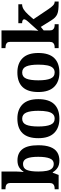

<svg xmlns="http://www.w3.org/2000/svg" viewBox="852 -1652 810 2554"><g transform="rotate(-90 1257.0 -375.0)"><path d="M397.6 10Q339.3 10 302.4 -14.5Q265.5 -39 243.2 -78H236L207 0H16.8V-53H23.6Q43.2 -53 60.5 -58Q77.9 -63 88.9 -78.1Q99.9 -93.2 99.9 -123.3V-640.1Q99.9 -669 89.5 -683.2Q79.2 -697.4 61.4 -702.2Q43.7 -707 22.5 -707H16.8V-760H252.5V-589.3Q252.5 -571.8 251.7 -548.4Q250.9 -525.1 249.3 -503.5Q247.7 -481.9 245.6 -468H251.3Q272.6 -503 308.6 -525.4Q344.6 -547.7 401.5 -547.7Q498.8 -547.7 550.4 -481.1Q601.9 -414.5 601.9 -270.2Q601.9 -173.8 578.4 -111.5Q554.9 -49.2 509.4 -19.6Q463.9 10 397.6 10ZM355.2 -65Q405.1 -65 426.6 -118.2Q448.1 -171.4 448.1 -271.2Q448.1 -372.9 426.2 -423.4Q404.4 -473.9 354.2 -473.9Q294.8 -473.9 273.6 -423.7Q252.5 -373.5 252.5 -270.3Q252.5 -204.4 261.5 -158.6Q270.5 -112.7 293 -88.9Q315.4 -65 355.2 -65Z M953.9 10Q833.8 10 764.8 -59.6Q695.9 -129.2 695.9 -270.2Q695.9 -410.7 762 -479.8Q828.2 -548.9 957.1 -548.9Q1077.2 -548.9 1146.1 -479.8Q1215.1 -410.7 1215.1 -270.2Q1215.1 -129.2 1148.9 -59.6Q1082.8 10 953.9 10ZM956 -53Q994.4 -53 1017.4 -77.7Q1040.5 -102.3 1050.3 -150.9Q1060.1 -199.6 1060.1 -270.2Q1060.1 -377.5 1036.3 -431.2Q1012.5 -484.9 954.9 -484.9Q897.4 -484.9 874.4 -431.2Q851.5 -377.5 851.5 -270.3Q851.5 -163.1 874.9 -108.1Q898.4 -53 956 -53Z M1567.9 10Q1447.8 10 1378.8 -59.6Q1309.9 -129.2 1309.9 -270.2Q1309.9 -410.7 1376 -479.8Q1442.2 -548.9 1571.1 -548.9Q1691.2 -548.9 1760.1 -479.8Q1829.1 -410.7 1829.1 -270.2Q1829.1 -129.2 1762.9 -59.6Q1696.8 10 1567.9 10ZM1570 -53Q1608.4 -53 1631.4 -77.7Q1654.5 -102.3 1664.3 -150.9Q1674.1 -199.6 1674.1 -270.2Q1674.1 -377.5 1650.3 -431.2Q1626.5 -484.9 1568.9 -484.9Q1511.4 -484.9 1488.4 -431.2Q1465.5 -377.5 1465.5 -270.3Q1465.5 -163.1 1488.9 -108.1Q1512.4 -53 1570 -53Z M1893.8 0V-53H1905.9Q1920.8 -53 1937.2 -57.4Q1953.7 -61.9 1965.3 -75.9Q1976.9 -90 1976.9 -118.1V-645.9Q1976.9 -673 1964.8 -685.8Q1952.7 -698.6 1936.2 -702.8Q1919.8 -707 1905.9 -707H1893.8V-760H2129.5V-376.9Q2129.5 -363.9 2129 -347.3Q2128.5 -330.6 2127.5 -314.5Q2126.5 -298.5 2125.7 -286.3Q2124.9 -274.1 2124.3 -270L2250.5 -411.1Q2261.4 -423.5 2267.1 -432.5Q2272.8 -441.4 2274.9 -448Q2277 -454.6 2277 -458.9Q2277 -471.9 2263.6 -478.9Q2250.1 -485.9 2225.1 -485.9V-536H2477.5V-485.9Q2460.5 -485.9 2443.5 -481Q2426.5 -476.2 2409.5 -465.6Q2392.5 -455.1 2374.5 -439Q2356.5 -423 2336.5 -401L2278.6 -334.8L2411.6 -136.8Q2438.8 -95.6 2461.7 -74.3Q2484.6 -53 2509.9 -53H2513.5V0H2499.5Q2444.9 0 2407.7 -3.9Q2370.6 -7.7 2345.3 -18.7Q2320 -29.6 2300.2 -49.7Q2280.4 -69.8 2260 -102.8L2176.2 -237.2L2129.5 -199V-118.3Q2129.5 -89.9 2141.3 -75.9Q2153 -62 2169.5 -57.5Q2186 -53 2199.9 -53H2212.1V0Z"/></g></svg>

Font: Noto Serif Lao
Style: Regular
Weight: 400
Designer: Monotype Design Team
Foundry: Monotype Imaging Inc.
Version: Version 2.003